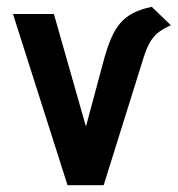

<svg xmlns="http://www.w3.org/2000/svg" viewBox="-20 -541 521 563"><path d="M425 -521Q392 -514 370 -502.5Q348 -491 332.5 -473Q317 -455 305 -426.5Q293 -398 282 -356L232 -170L138 -500H18L178 2H284L401 -372Q411 -404 422.5 -421.5Q434 -439 448.5 -449Q463 -459 481 -467Z"/></svg>

Font: Advent Pro
Style: Bold
Weight: 700
Designer: VivaRado, Andreas Kalpakidis
Foundry: VivaRado, Andreas Kalpakidis
Version: Version 3.000